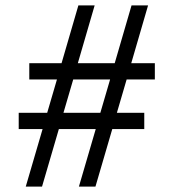

<svg xmlns="http://www.w3.org/2000/svg" viewBox="-20 -690 640 708"><path d="M88 -457V-397H190L154 -274H49V-214H137L75 -2H135L197 -214H333L271 -2H332L394 -214H512V-274H411L447 -397H551V-457H464L526 -670H465L403 -457H267L329 -670H269L207 -457ZM214 -274 250 -397H386L350 -274Z"/></svg>

Font: LT Wave Mono Light
Style: Regular
Weight: 300
Designer: Daniel Lyons
Version: Version 2.5 (Glyphs App)